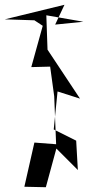

<svg xmlns="http://www.w3.org/2000/svg" viewBox="-40 -712 397 804"><path d="M286 0 279 -123 185 -170 201 -329 295 -299 159 -504 154 -648 309 -621 191 -609 230 -692 -20 -631 104 -627 139 -604 91 -431 170 -433 187 -309 195 -108 104 -115 62 70 152 72 196 -90Z"/></svg>

Font: Asimov Silicon
Style: Regular
Weight: 400
Designer: Google
Version: Version 2.000980; 2014